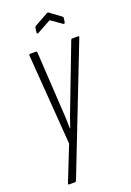

<svg xmlns="http://www.w3.org/2000/svg" viewBox="-157 -699 642 941"><g transform="rotate(-20 163.5 -228.0)"><path d="M34 185Q30 185 29 183.5Q28 182 29 178L101 -3L66 -475Q66 -479 67.5 -480.5Q69 -482 72 -482H101Q108 -482 108 -475L125 -187Q127 -158 128.5 -129Q130 -100 130 -72H132Q141 -100 151.5 -129Q162 -158 173 -185L284 -475Q286 -482 292 -482H321Q324 -482 326 -480.5Q328 -479 326 -475L71 178Q68 185 62 185ZM145 -564Q141 -563 138.5 -563.5Q136 -564 137 -568L140 -593Q141 -597 142.5 -598.5Q144 -600 147 -602L217 -641Q222 -644 226 -641L283 -599Q288 -595 287 -589L284 -569Q282 -561 275 -564L218 -604Z"/></g></svg>

Font: Sofia Sans Extra Condensed Light
Style: Italic
Weight: 300
Italic angle: -9°
Version: Version 4.100